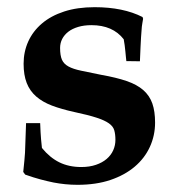

<svg xmlns="http://www.w3.org/2000/svg" viewBox="-20 -495 484 532"><path d="M52.2 -153.8H91.3Q92.3 -126 93.8 -108.9Q95.2 -91.8 96.2 -85Q118.2 -58.1 144.5 -45.2Q170.9 -32.2 205.1 -32.2Q228 -32.2 245.8 -38.3Q263.7 -44.4 275.6 -54.7Q287.6 -64.9 293.7 -78.6Q299.8 -92.3 299.8 -107.4Q299.8 -123 296.6 -134Q293.5 -145 281.7 -153.3Q270 -161.6 247.6 -168.9Q225.1 -176.3 186 -184.6Q150.4 -192.4 124 -202.4Q97.7 -212.4 80.1 -227.8Q62.5 -243.2 54 -265.1Q45.4 -287.1 45.4 -318.4Q45.4 -351.6 58.3 -380.1Q71.3 -408.7 96.2 -429.9Q121.1 -451.2 157.7 -463.1Q194.3 -475.1 242.2 -475.1Q321.3 -475.1 375 -447.8L376.5 -442.9Q375.5 -436 374.5 -431.2Q373.5 -426.3 373 -421.1Q372.6 -416 372.1 -409.2Q371.6 -402.3 370.8 -391.6Q370.1 -380.9 369.4 -365Q368.7 -349.1 367.7 -325.2L330.1 -325.7Q329.6 -329.6 328.9 -336.7Q328.1 -343.8 327.4 -352.3Q326.7 -360.8 325.4 -369.9Q324.2 -378.9 322.8 -386.2Q292.5 -425.3 233.4 -425.3Q212.9 -425.3 196.5 -420.4Q180.2 -415.5 169.2 -407Q158.2 -398.4 152.3 -387Q146.5 -375.5 146.5 -362.3Q146.5 -341.3 151.6 -329.6Q156.7 -317.9 169.7 -310.8Q182.6 -303.7 204.8 -299.1Q227.1 -294.4 260.7 -287.6Q302.2 -280.3 330.8 -270.5Q359.4 -260.7 377 -245.4Q394.5 -230 402.1 -208.3Q409.7 -186.5 409.7 -155.3Q409.7 -119.6 395.3 -88.1Q380.9 -56.6 353.3 -33.2Q325.7 -9.8 285.9 3.7Q246.1 17.1 194.8 17.1Q177.2 17.1 160.6 15.4Q144 13.7 128.4 10.7Q111.8 7.3 92.5 2.2Q73.2 -2.9 49.8 -11.2L44.4 -18.6Q46.4 -37.1 47.6 -50.5Q48.8 -64 49.3 -71.8Z"/></svg>

Font: XB Kayhan
Style: Bold
Weight: 700
Designer: Behnam
Foundry: Irmug
Version: Version 7.300 2009